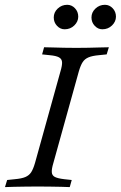

<svg xmlns="http://www.w3.org/2000/svg" viewBox="-30 -764 493 784"><path d="M123.4 -2.4Q99.2 -2.4 74.2 -2Q49.2 -1.6 27.4 -1.2Q5.6 -0.8 -9.7 0L-0.8 -29L30.6 -32.3Q58.1 -34.7 73.4 -41.1Q88.7 -47.6 97.2 -60.5Q105.6 -73.4 112.9 -98.4L216.9 -472.6Q224.2 -496.8 223.4 -510.1Q222.6 -523.4 210.9 -529.8Q199.2 -536.3 172.6 -538.7L141.9 -541.9L150 -571Q163.7 -571 185.1 -570.2Q206.5 -569.4 231.5 -569Q256.5 -568.5 281.5 -568.5H282.3H281.5Q306.5 -568.5 331 -569Q355.6 -569.4 377.4 -570.2Q399.2 -571 414.5 -571L405.6 -541.9L374.2 -538.7Q346.8 -536.3 331.5 -529.8Q316.1 -523.4 307.7 -510.5Q299.2 -497.6 291.9 -472.6L187.9 -98.4Q180.6 -74.2 181.5 -60.9Q182.3 -47.6 194 -41.5Q205.6 -35.5 232.3 -32.3L262.9 -29L254.8 0Q241.1 -0.8 220.2 -1.2Q199.2 -1.6 174.2 -2Q149.2 -2.4 123.4 -2.4ZM233.9 -644.4Q216.1 -644.4 202.8 -658.5Q189.5 -672.6 189.5 -692.7Q189.5 -713.7 205.6 -729Q221.8 -744.4 244.4 -744.4Q262.9 -744.4 276.2 -730.2Q289.5 -716.1 289.5 -696Q289.5 -675.8 273.4 -660.1Q257.3 -644.4 233.9 -644.4ZM387.9 -644.4Q370.2 -644.4 356.9 -658.5Q343.5 -672.6 343.5 -692.7Q343.5 -713.7 359.7 -729Q375.8 -744.4 398.4 -744.4Q416.9 -744.4 430.2 -730.2Q443.5 -716.1 443.5 -696Q443.5 -675.8 427.4 -660.1Q411.3 -644.4 387.9 -644.4Z"/></svg>

Font: Playfair 5pt SemiExpanded Light Light
Style: Italic
Weight: 300
Italic angle: -15.6°
Version: Version 2.203